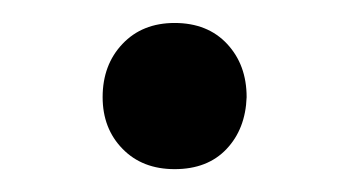

<svg xmlns="http://www.w3.org/2000/svg" viewBox="-20 -336 305 168"><path d="M69.8 -251Q69.8 -279.3 87.2 -297.6Q104.5 -315.9 132.8 -315.9Q161.6 -315.9 178.7 -297.6Q195.8 -279.3 195.8 -251Q194.8 -223.1 178.2 -205.6Q161.6 -188 132.8 -188Q104.5 -188 87.2 -205.8Q69.8 -223.6 69.8 -251Z"/></svg>

Font: Heuristica
Style: Regular
Weight: 400
Version: Version 1.0.2